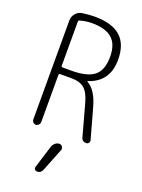

<svg xmlns="http://www.w3.org/2000/svg" viewBox="-182 -821 865 1167"><g transform="rotate(20 250.0 -237.5)"><path d="M133.8 -676.8V-391.6Q133.8 -382.8 142.6 -382.8H198.2Q301.8 -382.8 346.7 -419.4Q391.6 -456.1 391.6 -542Q391.6 -622.1 349.6 -659.7Q307.6 -697.3 219.7 -697.3Q180.7 -697.3 142.6 -686.5Q133.8 -684.6 133.8 -676.8ZM83 -26.4V-665Q83 -690.4 98.6 -709.5Q114.3 -728.5 137.7 -733.4Q184.6 -740.2 219.7 -740.2Q334 -740.2 388.7 -690.9Q443.4 -641.6 443.4 -542Q443.4 -399.4 314.5 -357.4Q313.5 -357.4 313.5 -356.4V-353.5Q371.1 -323.2 399.4 -219.7L453.1 -26.4Q456.1 -16.6 450.2 -8.3Q444.3 0 433.6 0Q406.2 0 400.4 -26.4L347.7 -218.8Q330.1 -287.1 300.8 -313.5Q271.5 -339.8 215.8 -339.8H142.6Q133.8 -339.8 133.8 -331.1V-26.4Q133.8 -16.6 126 -8.3Q118.2 0 107.9 0Q97.7 0 90.3 -7.3Q83 -14.6 83 -26.4ZM284.2 59.6Q295.9 59.6 302.7 70.3Q309.6 81.1 305.7 91.8L246.1 241.2Q236.3 265.6 211.9 264.6Q202.1 264.6 196.8 257.3Q191.4 250 194.3 241.2L240.2 92.8Q245.1 79.1 257.3 69.3Q269.5 59.6 284.2 59.6Z"/></g></svg>

Font: Rounded-X Mgen+ 1mn light
Style: Regular
Weight: 200
Designer: [Source Han Sans]
Ryoko NISHIZUKA  (kana & ideographs); Paul D. Hunt (Latin, Greek & Cyrillic); Wenlong ZHANG  (bopomofo
Version: Version 1.059.20150602